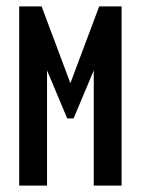

<svg xmlns="http://www.w3.org/2000/svg" viewBox="-20 -580 440 600"><path d="M40 0V-560H110L200 -320L290 -560H360V0H273V-360L210 -210H190L127 -360V0Z"/></svg>

Font: Tektur Condensed
Style: Regular
Weight: 400
Width: 3
Designer: Adam Jagosz
Foundry: Adam Jagosz
Version: Version 1.005;gftools[0.9.30]